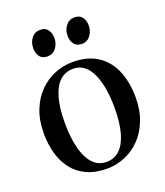

<svg xmlns="http://www.w3.org/2000/svg" viewBox="-136 -821 796 925"><g transform="rotate(-20 262.0 -358.5)"><path d="M24.5 -252Q24.5 -320 45.2 -371.8Q66 -423.5 101.2 -458.5Q136.5 -493.5 180.5 -511.2Q224.5 -529 270.5 -529Q351 -529 401.8 -494Q452.5 -459 476.2 -399.5Q500 -340 500 -266Q500 -198.5 479.2 -146.5Q458.5 -94.5 423.5 -59.5Q388.5 -24.5 344.5 -6.8Q300.5 11 254.5 11Q195 11 151.2 -9Q107.5 -29 79.5 -65Q51.5 -101 38 -148.8Q24.5 -196.5 24.5 -252ZM262.5 -20.5Q302.5 -20.5 330.2 -46.5Q358 -72.5 372.8 -124.5Q387.5 -176.5 387.5 -254Q387.5 -301.5 380.8 -345.2Q374 -389 359.5 -423.2Q345 -457.5 321.5 -477.5Q298 -497.5 263.5 -497.5Q223 -497.5 194.8 -471.8Q166.5 -446 151.8 -394.2Q137 -342.5 137 -264Q137 -216 143.8 -172.2Q150.5 -128.5 165.2 -94.2Q180 -60 204 -40.2Q228 -20.5 262.5 -20.5ZM169 -595.5Q142 -595.5 129.5 -612.8Q117 -630 117 -656Q117 -684.5 133.2 -706.2Q149.5 -728 177 -728H178Q204.5 -728 217.2 -710.5Q230 -693 230 -667.5Q230 -640 213.8 -617.8Q197.5 -595.5 170 -595.5ZM345.5 -595.5Q318.5 -595.5 305.8 -612.8Q293 -630 293 -656Q293 -684.5 309.5 -706.2Q326 -728 353 -728H354Q381 -728 393.5 -710.5Q406 -693 406 -667.5Q406 -640 389.8 -617.8Q373.5 -595.5 346.5 -595.5Z"/></g></svg>

Font: Merriweather 120pt
Style: Regular
Weight: 400
Version: Version 2.100